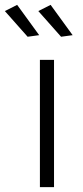

<svg xmlns="http://www.w3.org/2000/svg" viewBox="-64 -769 342 789"><path d="M49.5 -618 -44 -723.5 6.5 -749 97 -624.5ZM187 -618 93.5 -723.5 144 -749 234.5 -624.5ZM158 0H100V-523H158Z"/></svg>

Font: Argentum Novus Light
Style: Regular
Weight: 300
Designer: Julieta Ulanovsky (font) & Cristiano Sobral (main changes)
Foundry: Julieta Ulanovsky (font) & Cristiano Sobral (main changes)
Version: Version 3.00;November 27, 2020;FontCreator 13.0.0.2655 64-bi